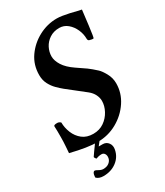

<svg xmlns="http://www.w3.org/2000/svg" viewBox="-205 -735 853 994"><g transform="rotate(-30 222.0 -238.0)"><path d="M171.9 7.8Q112.3 7.8 13.7 -16.6Q15.6 -42 16.6 -56.6Q17.6 -71.3 18.1 -82.5Q18.6 -93.8 18.6 -107.9Q18.6 -122.1 18.6 -145.5L17.6 -174.8Q17.6 -182.6 38.1 -182.6Q49.8 -182.6 58.6 -173.8Q58.6 -142.6 71.3 -111.3Q84 -80.1 109.4 -60.1Q134.8 -40 173.8 -40Q210.9 -40 238.3 -59.1Q265.6 -78.1 281.2 -107.4Q296.9 -136.7 296.9 -166Q296.9 -184.6 287.6 -203.6Q278.3 -222.7 258.8 -238.3L156.2 -319.3Q140.6 -332 123.5 -349.1Q106.4 -366.2 94.2 -389.6Q82 -413.1 82 -443.4Q82 -503.9 114.7 -550.8Q147.5 -597.7 198.7 -625Q250 -652.3 306.6 -652.3Q321.3 -652.3 339.8 -649.4Q358.4 -646.5 380.9 -641.6Q426.8 -629.9 443.4 -627L432.6 -538.1Q427.7 -504.9 425.3 -485.8Q422.9 -466.8 418.9 -466.8Q410.2 -466.8 401.4 -469.7Q388.7 -470.7 388.7 -484.4Q388.7 -512.7 376.5 -540Q364.3 -567.4 342.8 -585.4Q321.3 -603.5 293 -603.5Q259.8 -603.5 235.4 -587.4Q210.9 -571.3 198.2 -546.4Q185.5 -521.5 185.5 -495.1Q185.5 -469.7 203.6 -440.9Q221.7 -412.1 261.7 -384.8Q295.9 -362.3 315.9 -347.7Q335.9 -333 361.3 -309.6Q375 -296.9 390.6 -268.6Q406.2 -240.2 406.2 -208Q406.2 -150.4 373.5 -101.1Q340.8 -51.8 287.6 -22Q234.4 7.8 171.9 7.8ZM164.1 30.3H187.5Q209 30.3 221.2 46.9Q233.4 63.5 228.5 86.9Q220.7 127 188 151.4Q155.3 175.8 109.4 175.8Q83 175.8 68.4 161.1Q68.4 158.2 68.8 153.8Q69.3 149.4 70.3 143.6Q74.2 127.9 84 127.9Q87.9 127.9 101.6 135.7Q115.2 143.6 127 143.6Q148.4 143.6 161.6 133.3Q174.8 123 177.7 108.4Q180.7 92.8 174.3 82.5Q168 72.3 156.2 72.3Q138.7 72.3 124 79.1Q122.1 79.1 117.7 72.8Q113.3 66.4 115.2 63.5Q120.1 55.7 130.4 41.5Q140.6 27.3 149.4 15.1Q158.2 2.9 158.2 2H186.5Z"/></g></svg>

Font: Crimson Text SemiBold
Style: Italic
Weight: 600
Italic angle: -11°
Designer: Sebastian Kosch
Foundry: Sebastian Kosch
Version: Version 1.100; ttfautohint (v1.8.4)